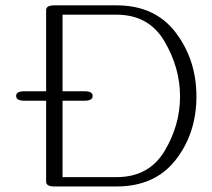

<svg xmlns="http://www.w3.org/2000/svg" viewBox="-20 -671 778 703"><path d="M406.7 11.7H179.2Q148.9 11.7 148.9 -5.4V-302.2H69.3Q39.1 -302.2 39.1 -319.8Q39.1 -336.9 69.3 -336.9H148.9V-634.3Q148.9 -651.4 179.2 -651.4H406.7Q547.9 -651.4 623.5 -551.5Q699.2 -451.7 699.2 -317.9Q699.2 -183.1 623.3 -85.7Q547.4 11.7 406.7 11.7ZM406.7 -22.5Q524.9 -22.5 582 -117.2Q639.2 -211.9 639.2 -317.9Q639.2 -422.9 582 -520Q524.9 -617.2 406.7 -617.2H209V-336.9H289.1Q319.3 -336.9 319.3 -319.8Q319.3 -302.2 289.1 -302.2H209V-22.5Z"/></svg>

Font: Gayathri Thin
Style: Regular
Weight: 100
Designer: Binoy Dominic <binoy.domenic@gmail.com>
Foundry: SMC
Version: Version 1.000